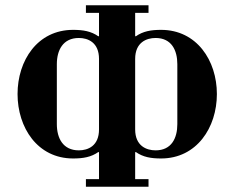

<svg xmlns="http://www.w3.org/2000/svg" viewBox="-20 -713 894 733"><path d="M47 -354C47 -226 123 -108 259 -108C297 -108 328 -113 356 -133L358 -131V-29H308V0H547V-29H496V-131L498 -133C526 -113 557 -108 595 -108C731 -108 808 -226 808 -354C808 -482 731 -599 595 -599C557 -599 526 -594 498 -574L496 -576V-664H547V-693H308V-664H358V-576L356 -574C328 -594 297 -599 259 -599C123 -599 47 -482 47 -354ZM197 -239V-468C197 -521 220 -568 281 -568C316 -568 358 -551 358 -488V-219C358 -156 316 -139 281 -139C220 -139 197 -186 197 -239ZM496 -219V-488C496 -551 539 -568 574 -568C635 -568 657 -521 657 -468V-239C657 -186 635 -139 574 -139C539 -139 496 -156 496 -219Z"/></svg>

Font: Monomakh Unicode
Style: Regular
Weight: 400
Version: Version 1.2